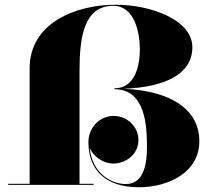

<svg xmlns="http://www.w3.org/2000/svg" viewBox="-20 -780 900 810"><path d="M14.5 -4.5V0H375V-4.5H315.5V-481C315.5 -623 334 -755.5 458 -755.5C547 -755.5 570 -644 570 -571.5C570 -507.5 552 -407.5 463 -407.5V-403.5C592 -403.5 600 -254 600 -160C600 -96 590 -3.5 511 -3.5C451 -3.5 369 -47 358.5 -156.5C373 -118.5 418 -90 457 -90C511.5 -90 564 -128.5 564 -190C564 -246 515.5 -291 460 -291C400 -291 353 -241.5 353 -180.5C353 -63.5 424.5 10 566 10C687 10 821 -50 821 -185C821 -308 716.5 -396 502 -405.5C680.5 -412.5 791.5 -469 791.5 -581C791.5 -694 621 -760 468 -760C300 -760 105 -684 105 -491V-4.5Z"/></svg>

Font: Bodoni* 36pt Fatface
Style: Regular
Weight: 900
Version: Version 2.3